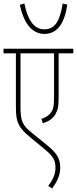

<svg xmlns="http://www.w3.org/2000/svg" viewBox="-20 -898 435 1087"><path d="M361 -872 335 -878C319 -780 292 -732 231 -732C171 -732 137 -786 118 -878L92 -871C115 -766 161 -706 232 -706C304 -706 346 -766 361 -872ZM395 -596V-622H0V-596H70V-302C70 -242 73 -223 85 -196C95 -173 115 -151 146 -125L232 -54C282 -13 294 10 294 52C294 92 276 124 253 155L276 169C302 131 321 96 321 52C321 -1 302 -30 248 -75L164 -143C107 -189 96 -209 96 -298V-596H286V-351C286 -298 282 -278 267 -259C255 -242 234 -231 214 -225L223 -200C254 -210 280 -226 294 -252C309 -279 312 -297 312 -353V-596Z"/></svg>

Font: Noto Sans ExtraCondensed Thin
Style: Italic
Weight: 100
Width: 2
Italic angle: -12°
Designer: Monotype Design Team
Foundry: Monotype Imaging Inc.
Version: Version 2.013